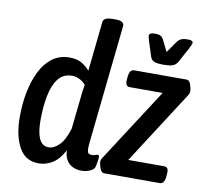

<svg xmlns="http://www.w3.org/2000/svg" viewBox="-83 -843 1006 942"><g transform="rotate(10 420.0 -372.5)"><path d="M168 8Q102 8 70 -50Q38 -108 38 -202Q38 -266 49.5 -324.5Q61 -383 84 -429.5Q107 -476 143 -503Q179 -530 229 -530Q266 -530 289.5 -516Q313 -502 330 -482L356 -728Q358 -753 402 -753H418Q442 -753 451.5 -746Q461 -739 460 -728L396 -125Q394 -101 397.5 -89.5Q401 -78 417 -78Q428 -78 435.5 -81Q443 -84 448 -84Q457 -84 454 -63Q453 -53 450.5 -40.5Q448 -28 446 -21Q441 -9 422 -1Q403 7 380 7Q361 7 342 -0.5Q323 -8 309.5 -26.5Q296 -45 294 -79Q269 -32 236.5 -12Q204 8 168 8ZM203 -78Q229 -78 255 -103.5Q281 -129 299 -188L317 -355Q318 -371 320.5 -385Q323 -399 325 -410Q312 -426 293.5 -435Q275 -444 257 -444Q212 -444 187 -411Q162 -378 151.5 -323Q141 -268 141 -202Q141 -142 156 -110Q171 -78 203 -78ZM492 0Q480 0 472.5 -20Q465 -40 465 -54Q465 -64 474 -76L708 -438H543Q520 -438 524 -474L525 -487Q529 -523 551 -523H813Q826 -523 833 -503Q840 -483 840 -469Q840 -459 832 -447L599 -85H779Q802 -85 798 -49L797 -36Q793 0 771 0ZM784 -718Q810 -718 810 -706Q810 -699 797 -674L758 -602Q748 -585 731.5 -580Q715 -575 687 -575Q659 -575 643.5 -580Q628 -585 622 -602L599 -674Q592 -696 592 -703Q592 -718 620 -718Q640 -718 649.5 -712.5Q659 -707 666 -692L692 -639L729 -692Q739 -707 751 -712.5Q763 -718 784 -718Z"/></g></svg>

Font: Asap Condensed Condensed Medium
Style: Italic
Weight: 500
Width: 3
Italic angle: -6°
Designer: Pablo Cosgaya
Foundry: Omnibus-Type
Version: Version 3.001; ttfautohint (v1.8.4.7-5d5b)